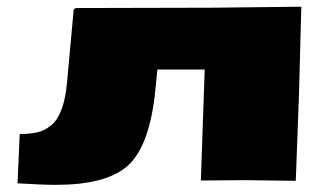

<svg xmlns="http://www.w3.org/2000/svg" viewBox="-20 -522 964 561"><path d="M143.6 18.1Q103.5 18.1 31.2 13.7L37.6 -130.4Q68.8 -130.4 89.8 -135.5Q110.8 -140.6 129.9 -156.2Q167 -186.5 175.8 -280.3L195.3 -493.7L200.7 -498.5L602.5 -499.5L860.4 -502.4L853.5 -244.1L844.2 6.3L695.3 4.4L566.9 5.4L578.1 -318.8H439.9L432.1 -241.7Q413.6 -88.9 350.6 -35.4Q287.6 18.1 143.6 18.1Z"/></svg>

Font: Seymour One
Style: Book
Weight: 400
Designer: vernon adams
Foundry: vernon adams
Version: Version 1.000; ttfautohint (v0.93) -l 8 -r 50 -G 200 -x 0 -w